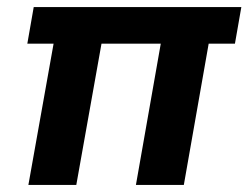

<svg xmlns="http://www.w3.org/2000/svg" viewBox="-20 -521 700 541"><path d="M60 0 131 -398H57L75 -501H660L642 -398H568L498 0H363L433 -398H266L195 0Z"/></svg>

Font: DM Sans 17pt
Style: Bold Italic
Weight: 700
Italic angle: -10°
Version: Version 4.004;gftools[0.9.30]